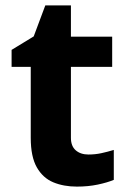

<svg xmlns="http://www.w3.org/2000/svg" viewBox="-20 -682 474 712"><path d="M308 -109Q333 -109 356 -114Q379 -119 402 -126V-15Q378 -5 342.5 2.5Q307 10 265 10Q216 10 177.5 -6Q139 -22 116.5 -61.5Q94 -101 94 -171V-434H23V-497L105 -547L148 -662H243V-546H396V-434H243V-171Q243 -140 261 -124.5Q279 -109 308 -109Z"/></svg>

Font: Noto Sans NKo Unjoined
Style: Bold
Weight: 700
Designer: Monotype Design Team
Foundry: Monotype Imaging Inc.
Version: Version 2.004